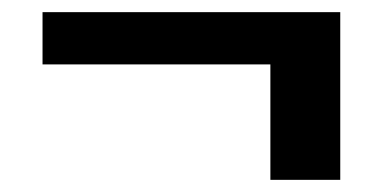

<svg xmlns="http://www.w3.org/2000/svg" viewBox="-20 -400 640 316"><path d="M425 -294H50V-380H540V-104H425Z"/></svg>

Font: Krub SemiBold
Style: Regular
Weight: 600
Version: Version 1.000; ttfautohint (v1.6)